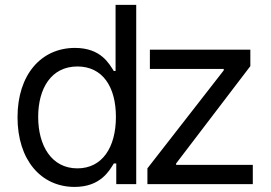

<svg xmlns="http://www.w3.org/2000/svg" viewBox="-20 -747 1098 779"><path d="M282.7 11.4C387.8 11.4 423.3 -54 441.8 -83.8H451.7V0H532.7V-727.3H448.9V-458.8H441.8C423.3 -487.2 390.6 -552.6 284.1 -552.6C146.3 -552.6 51.1 -443.2 51.1 -271.3C51.1 -98 146.3 11.4 282.7 11.4ZM134.9 -272.7C134.9 -387.8 187.5 -477.3 294 -477.3C396.3 -477.3 450.3 -394.9 450.3 -272.7C450.3 -149.1 394.9 -63.9 294 -63.9C188.9 -63.9 134.9 -156.2 134.9 -272.7ZM578.1 0H1005.7V-78.1H694.6V-83.8L995.7 -478.7V-545.5H588.1V-467.3H887.8V-461.6L578.1 -63.9Z"/></svg>

Font: Magic Ui Pro
Style: Regular
Weight: 400
Designer: Stefan Endress, Andreas Faust
Version: Version 1.000;FEAKit 1.0